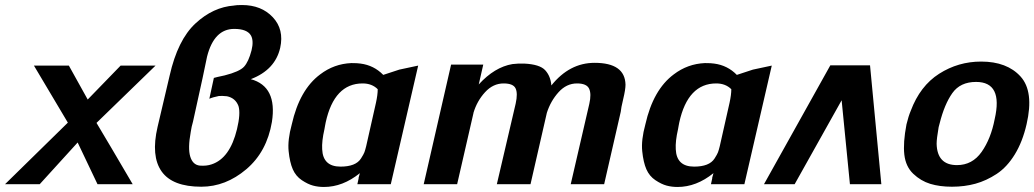

<svg xmlns="http://www.w3.org/2000/svg" viewBox="-32 -733 4116 764"><path d="M-12 0 238 -245 103 -472H242L317 -337L448 -472H587L352 -244Q355 -239 412 -143Q469 -47 496 0H356L277 -166L126 0Z M595 -228 643 -432Q675 -574 745.5 -639.5Q816 -705 900 -711H899Q908 -713 931 -713Q1008 -713 1053.5 -664.5Q1099 -616 1083 -543Q1063 -455 966 -418Q1072 -389 1050 -248Q1030 -129 948 -59.5Q866 10 769 10Q654 10 611 -51Q568 -112 595 -228ZM801 -340 819 -423Q829 -426 862 -433Q921 -448 939 -467.5Q957 -487 969 -533Q978 -570 967 -591Q952 -618 900 -618Q820 -618 792 -508L774 -422L736 -249Q730 -229 727 -208Q715 -143 725 -110Q735 -77 763 -74Q790 -72 810 -79Q883 -103 911 -219Q926 -281 917 -311Q905 -343 871 -350Q852 -352 839 -351Q814 -346 801 -340Z M1129 -238Q1160 -376 1242 -437Q1297 -479 1366 -482Q1391 -482 1403 -480Q1456 -473 1493 -435L1557 -456L1632 -472L1523 0H1390L1395 -23V-26L1400 -44Q1332 11 1257 11Q1234 11 1213.5 5.5Q1193 0 1169 -16Q1145 -32 1133 -59.5Q1121 -87 1116.5 -131.5Q1112 -176 1129 -238ZM1264 -246Q1263 -242 1261.5 -233Q1260 -224 1259 -219Q1248 -171 1250 -139Q1253 -70 1323 -70Q1353 -70 1373.5 -78Q1394 -86 1404.5 -102.5Q1415 -119 1418 -127Q1421 -135 1425 -151Q1438 -208 1464 -324Q1471 -356 1471 -378Q1448 -401 1411 -401Q1298 -401 1264 -246Z M1654 0 1763 -476H1891L1873 -397Q1936 -466 2007 -478Q2032 -481 2054 -480Q2116 -477 2137.5 -453.5Q2159 -430 2162 -393Q2234 -483 2334 -483Q2455 -483 2457 -396Q2457 -377 2448 -339.5Q2439 -302 2438 -288L2372 0H2239L2313 -320Q2322 -360 2312 -380.5Q2302 -401 2264 -401Q2222 -401 2190.5 -366Q2159 -331 2144 -284L2079 0H1945L2020 -321Q2029 -362 2019.5 -381.5Q2010 -401 1972 -401Q1930 -401 1898 -366Q1866 -331 1852 -284V-283L1787 0Z M2536 -238Q2567 -376 2649 -437Q2704 -479 2773 -482Q2798 -482 2810 -480Q2863 -473 2900 -435L2964 -456L3039 -472L2930 0H2797L2802 -23V-26L2807 -44Q2739 11 2664 11Q2641 11 2620.5 5.5Q2600 0 2576 -16Q2552 -32 2540 -59.5Q2528 -87 2523.5 -131.5Q2519 -176 2536 -238ZM2671 -246Q2670 -242 2668.5 -233Q2667 -224 2666 -219Q2655 -171 2657 -139Q2660 -70 2730 -70Q2760 -70 2780.5 -78Q2801 -86 2811.5 -102.5Q2822 -119 2825 -127Q2828 -135 2832 -151Q2845 -208 2871 -324Q2878 -356 2878 -378Q2855 -401 2818 -401Q2705 -401 2671 -246Z M3475 0H3350L3317 -334L3130 0H3008L3272 -473H3430Z M3575 -238Q3583 -271 3592 -292Q3629 -391 3705 -439.5Q3781 -488 3872 -488Q3975 -488 4029 -428.5Q4083 -369 4053 -239Q4037 -169 4006 -118.5Q3975 -68 3934 -41Q3893 -14 3849.5 -2Q3806 10 3756 10Q3707 10 3669.5 -1.5Q3632 -13 3602 -41.5Q3572 -70 3566.5 -117.5Q3561 -165 3575 -238ZM3707 -242 3703 -227Q3695 -181 3695 -161Q3697 -76 3776 -76Q3837 -76 3874 -128.5Q3911 -181 3926 -259Q3960 -407 3852 -407Q3789 -407 3757.5 -362.5Q3726 -318 3707 -242Z"/></svg>

Font: Coval
Style: ExtraBold Italic
Weight: 800
Foundry: Context Ltd
Version: Version 001.000